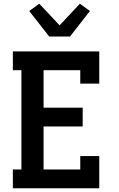

<svg xmlns="http://www.w3.org/2000/svg" viewBox="-20 -1011 640 1031"><path d="M49 0V-101H95V-634H49V-735H513V-562H411V-634H214V-433H424V-332H214V-101H411V-173H513V0ZM244 -815 137 -952 191 -991 300 -875 409 -991 463 -952 356 -815Z"/></svg>

Font: Iosevka Etoile
Style: Bold
Weight: 700
Designer: Belleve Invis
Foundry: Belleve Invis
Version: Version 28.1.0; ttfautohint (v1.8.4)